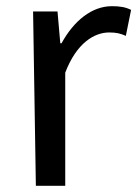

<svg xmlns="http://www.w3.org/2000/svg" viewBox="-20 -576 447 621"><path d="M96 25H191V-341C228 -438 286 -471 333 -471C356 -471 369 -468 387 -460L404 -544C386 -553 368 -556 342 -556C277 -556 219 -509 179 -436H175L166 -539H87Z"/></svg>

Font: GenEiGothic-pro-Regular
Style: Regular
Weight: 400
Designer: Ryoko NISHIZUKA (kana & ideographs); Paul D. Hunt (Latin, Greek & Cyrillic); Wenlong ZHANG (bopomofo); Sandoll Communica
Foundry: Adobe Systems Incorporated; o_tamon
Version: Version 1.000.140830